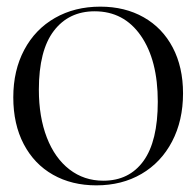

<svg xmlns="http://www.w3.org/2000/svg" viewBox="-20 -543 591 578"><path d="M20 -250Q20 -331 53 -393Q86 -455 145.5 -489Q205 -523 282 -523Q356 -523 412.5 -491Q469 -459 500 -400Q531 -341 531 -262Q531 -180 498 -117Q465 -54 406 -19.5Q347 15 270 15Q196 15 139.5 -17Q83 -49 51.5 -109Q20 -169 20 -250ZM291 1Q369 1 412 -58.5Q455 -118 455 -237Q455 -362 404 -435.5Q353 -509 265 -509Q187 -509 142 -450Q97 -391 97 -273Q97 -191 121 -129Q145 -67 189 -33Q233 1 291 1Z"/></svg>

Font: Nyght Serif Light
Style: Regular
Weight: 300
Designer: Maksym Kobuzan
Version: Version 0.410